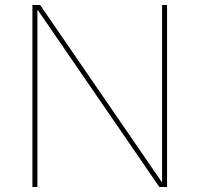

<svg xmlns="http://www.w3.org/2000/svg" viewBox="-20 -750 800 770"><path d="M110 0V-730H141L628 -21H630V-730H650V0H619L132 -709H130V0Z"/></svg>

Font: M PLUS 1 Thin
Style: Regular
Weight: 100
Designer: Coji Morishita
Foundry: UNDERFOREST DESIGN
Version: Version 1.001